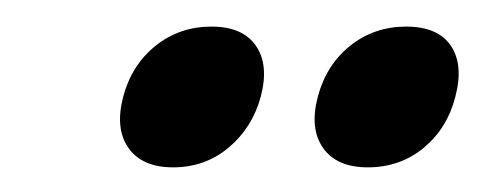

<svg xmlns="http://www.w3.org/2000/svg" viewBox="-20 -610 374 148"><path d="M113.5 -481Q89.5 -481 79 -496Q68.5 -511 75 -535.5Q81.5 -560 100 -574.8Q118.5 -589.5 143 -589.5Q167 -589.5 177.2 -574.8Q187.5 -560 181 -535.5Q174.5 -511.5 156.2 -496.2Q138 -481 113.5 -481ZM263.5 -481Q239.5 -481 229 -496Q218.5 -511 225 -535.5Q231.5 -560 250 -574.8Q268.5 -589.5 293 -589.5Q317.5 -589.5 327.5 -574.8Q337.5 -560 331 -535.5Q325 -511.5 306.8 -496.2Q288.5 -481 263.5 -481Z"/></svg>

Font: Fraunces 144pt S100
Style: Italic
Weight: 400
Italic angle: -16°
Version: Version 1.000; ttfautohint (v1.8.3)